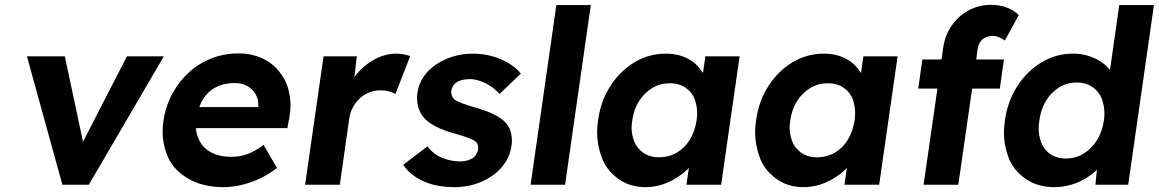

<svg xmlns="http://www.w3.org/2000/svg" viewBox="-20 -761 4774 791"><path d="M237 0 91 -529H247L322 -177L503 -529H655L346 0Z M901 10Q815 10 755.5 -25Q696 -60 673 -112Q650 -164 650 -217Q650 -238 653 -261Q662 -323 689.5 -374Q717 -425 758 -462.5Q799 -500 851.5 -520.5Q904 -541 962 -541Q1016 -541 1059.5 -521Q1103 -501 1131 -465.5Q1159 -430 1168 -393Q1177 -356 1177 -327Q1177 -303 1172 -277L1164 -233H787Q789 -209 798 -189Q813 -154 847.5 -134.5Q882 -115 933 -115Q968 -115 999 -126Q1030 -137 1066 -164L1121 -69Q1088 -43 1050.5 -25.5Q1013 -8 975 1Q937 10 901 10ZM1044 -320V-324Q1044 -328 1044 -331Q1044 -354 1032.5 -374Q1021 -394 999 -406.5Q977 -419 947 -419Q903 -419 870 -402Q837 -385 816 -352Q807 -337 801 -320Z M1237 0 1313 -529H1450L1440 -444Q1449 -456 1461 -469Q1493 -502 1532 -521Q1571 -540 1611 -540Q1628 -540 1643.5 -537Q1659 -534 1670 -530L1609 -374Q1599 -380 1582.5 -384.5Q1566 -389 1548 -389Q1524 -389 1502 -380.5Q1480 -372 1463 -356.5Q1446 -341 1434.5 -320Q1423 -299 1419 -274L1380 0Z M1852 10Q1778 10 1724 -14.5Q1670 -39 1641 -82L1741 -158Q1766 -125 1802 -110.5Q1838 -96 1876 -96Q1891 -96 1904 -99.5Q1917 -103 1927 -109.5Q1937 -116 1942.5 -125.5Q1948 -135 1950 -146Q1950 -149 1950 -153Q1950 -170 1937 -180Q1928 -186 1908 -193.5Q1888 -201 1856 -210Q1807 -223 1774 -240.5Q1741 -258 1723 -280Q1708 -301 1703 -320.5Q1698 -340 1698 -357Q1698 -368 1700 -380Q1705 -416 1725.5 -445.5Q1746 -475 1777.5 -496Q1809 -517 1847.5 -528.5Q1886 -540 1927 -540Q1968 -540 2005.5 -530Q2043 -520 2074 -501.5Q2105 -483 2126 -458L2038 -374Q2023 -391 2002.5 -405Q1982 -419 1959 -427Q1936 -435 1917 -435Q1900 -435 1886 -432Q1872 -429 1862 -422.5Q1852 -416 1846.5 -407Q1841 -398 1839 -387Q1839 -385 1839 -383Q1839 -374 1842.5 -365Q1846 -356 1855 -349Q1865 -343 1885.5 -335Q1906 -327 1941 -317Q1987 -304 2018.5 -288Q2050 -272 2067 -251Q2081 -233 2085 -215Q2089 -197 2089 -183Q2089 -171 2087 -159Q2080 -110 2047 -72Q2014 -34 1963 -12Q1912 10 1852 10Z M2166 0 2272 -740H2414L2308 0Z M2639 10Q2573 10 2525 -26Q2477 -62 2458.5 -113.5Q2440 -165 2440 -215Q2440 -239 2444 -266Q2455 -346 2495.5 -408Q2536 -470 2595 -505Q2654 -540 2723 -540Q2762 -540 2793 -528.5Q2824 -517 2846 -497Q2863 -480 2876 -460L2886 -529H3027L2951 0H2808L2818 -69Q2799 -49 2774 -33Q2745 -13 2710.5 -1.5Q2676 10 2639 10ZM2695 -113Q2735 -113 2768 -132Q2801 -151 2822 -185.5Q2843 -220 2850 -266Q2852 -281 2852 -296Q2852 -323 2842.5 -351Q2833 -379 2806 -398.5Q2779 -418 2739 -418Q2700 -418 2667.5 -398.5Q2635 -379 2613 -345Q2591 -311 2585 -266Q2582 -249 2582 -234Q2582 -208 2592.5 -179.5Q2603 -151 2629.5 -132Q2656 -113 2695 -113Z M3290 10Q3224 10 3176 -26Q3128 -62 3109.5 -113.5Q3091 -165 3091 -215Q3091 -239 3095 -266Q3106 -346 3146.5 -408Q3187 -470 3246 -505Q3305 -540 3374 -540Q3413 -540 3444 -528.5Q3475 -517 3497 -497Q3514 -480 3527 -460L3537 -529H3678L3602 0H3459L3469 -69Q3450 -49 3425 -33Q3396 -13 3361.5 -1.5Q3327 10 3290 10ZM3346 -113Q3386 -113 3419 -132Q3452 -151 3473 -185.5Q3494 -220 3501 -266Q3503 -281 3503 -296Q3503 -323 3493.5 -351Q3484 -379 3457 -398.5Q3430 -418 3390 -418Q3351 -418 3318.5 -398.5Q3286 -379 3264 -345Q3242 -311 3236 -266Q3233 -249 3233 -234Q3233 -208 3243.5 -179.5Q3254 -151 3280.5 -132Q3307 -113 3346 -113Z M3785 0 3842 -396H3763L3780 -516H3859L3866 -566Q3873 -615 3900.5 -655Q3928 -695 3970 -718Q4012 -741 4064 -741Q4099 -741 4128.5 -729.5Q4158 -718 4177 -699L4120 -594Q4108 -602 4095.5 -607.5Q4083 -613 4072 -613Q4053 -613 4039.5 -606.5Q4026 -600 4018 -587.5Q4010 -575 4007 -556L4002 -516H4116L4099 -396H3985L3928 0Z M4323 10Q4253 10 4203.5 -25.5Q4154 -61 4135 -112Q4116 -163 4116 -212Q4116 -237 4120 -265Q4131 -344 4171.5 -406.5Q4212 -469 4271.5 -504.5Q4331 -540 4401 -540Q4438 -540 4471 -528.5Q4504 -517 4529 -497Q4542 -486 4553 -473L4591 -740H4734L4628 0H4493L4499 -62Q4482 -44 4459 -30Q4430 -11 4395 -0.5Q4360 10 4323 10ZM4371 -108Q4411 -108 4444 -128Q4477 -148 4499 -183Q4521 -218 4528 -265Q4530 -280 4530 -294Q4530 -323 4520 -352Q4510 -381 4483 -401Q4456 -421 4416 -421Q4376 -421 4343.5 -401Q4311 -381 4289.5 -346Q4268 -311 4262 -265Q4259 -247 4259 -231Q4259 -205 4268.5 -176.5Q4278 -148 4304.5 -128Q4331 -108 4371 -108Z"/></svg>

Font: Lexend SemBd
Style: Italic
Weight: 600
Italic angle: -8.13011°
Designer: Bonnie Shaver-Troup, Thomas Jockin
Foundry: Lexend
Version: Version 1.007